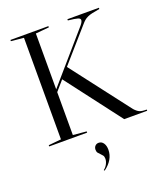

<svg xmlns="http://www.w3.org/2000/svg" viewBox="-167 -803 1008 1169"><g transform="rotate(-20 337.5 -218.0)"><path d="M40 -682V-690H286V-682L199 -674V-312L471 -626Q487 -645 487 -657Q487 -667 471.5 -672Q456 -677 409 -682V-690H613V-682Q584 -677 565.5 -673Q547 -669 534 -663Q521 -657 511.5 -649Q502 -641 491 -628L307 -418L597 -40Q614 -21 628.5 -14.5Q643 -8 671 -8H675V0H526L254 -357L199 -294V-16L286 -8V0H40V-8L122 -16V-674ZM303 249Q318 238 327 220.5Q336 203 336 187Q336 173 330 165Q324 157 317 150.5Q310 144 304 136.5Q298 129 298 116Q298 101 307 91.5Q316 82 330 82Q349 82 360.5 98.5Q372 115 372 142Q372 174 355.5 202.5Q339 231 307 254Z"/></g></svg>

Font: Libre Caslon Display
Style: Regular
Weight: 400
Designer: Pablo Impallari, Rodrigo Fuenzalida
Foundry: Pablo Impallari, Rodrigo Fuenzalida
Version: Version 1.002; ttfautohint (v1.5)